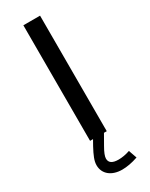

<svg xmlns="http://www.w3.org/2000/svg" viewBox="-231 -732 774 988"><g transform="rotate(-30 156.0 -238.0)"><path d="M206.1 -686.5H106.9V0H124.5L106.4 32.2C84.5 73.2 72.8 100.1 72.8 126C72.8 177.2 113.8 211.4 176.8 211.4C205.1 211.4 236.3 205.6 271 193.8L253.9 145C230 153.3 207 157.2 186 157.2C149.9 157.2 131.8 145 131.8 120.6C131.8 107.4 139.6 86.9 155.8 59.1L189.5 0H206.1Z"/></g></svg>

Font: Estedad Medium
Style: Regular
Weight: 500
Designer: Amin Abedi
Version: Version 7.3